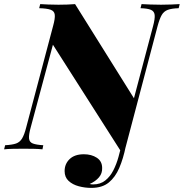

<svg xmlns="http://www.w3.org/2000/svg" viewBox="-63 -728 896 936"><path d="M683 -600Q693 -637 691 -655Q689 -673 673 -680Q657 -687 622 -688L627 -708Q644 -707 670 -706Q696 -705 722 -705Q748 -705 772 -706Q796 -707 813 -708L808 -688Q774 -687 755 -680Q736 -673 725.5 -655Q715 -637 705 -600L549 -9L524 6L195 -510L87 -108Q77 -72 78.5 -53.5Q80 -35 97 -28.5Q114 -22 148 -20L144 0Q126 -2 102 -2.5Q78 -3 52 -3Q26 -3 0 -2.5Q-26 -2 -43 0L-38 -20Q-3 -22 15.5 -28.5Q34 -35 45 -53.5Q56 -72 65 -108L196 -602Q206 -638 204 -656Q202 -674 184 -680.5Q166 -687 128 -688L133 -708Q149 -707 172.5 -706Q196 -705 222 -705Q269 -705 303 -708L590 -249ZM550 -14Q538 45 518.5 90.5Q499 136 467 162Q435 188 382 188Q351 188 321 180Q291 172 271.5 154Q252 136 252 106Q252 71 276.5 47.5Q301 24 346 24Q383 24 409 41Q435 58 435 91Q436 117 419.5 136.5Q403 156 374 169Q378 170 382 170.5Q386 171 391 171Q426 171 450 152Q474 133 489.5 102.5Q505 72 514.5 37.5Q524 3 531 -29Z"/></svg>

Font: Playfair Display ExtraBold
Style: Italic
Weight: 800
Italic angle: -14°
Designer: Claus Eggers Sørensen
Foundry: Claus Eggers Sørensen
Version: Version 1.203